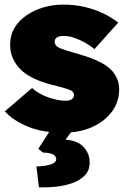

<svg xmlns="http://www.w3.org/2000/svg" viewBox="-20 -566 547 833"><path d="M253 10Q166 10 101.5 -16.5Q37 -43 1 -83L119 -184Q151 -156 192.5 -142.5Q234 -129 262 -129Q272 -129 279.5 -130.5Q287 -132 291.5 -135.5Q296 -139 298.5 -143Q301 -147 301 -153Q301 -168 285 -175Q276 -179 255.5 -185Q235 -191 202 -199Q163 -209 130.5 -224Q98 -239 75 -259Q51 -281 37.5 -309Q24 -337 24 -372Q24 -413 43 -445Q62 -477 95 -499.5Q128 -522 169 -534Q210 -546 253 -546Q302 -546 344.5 -536.5Q387 -527 424.5 -509.5Q462 -492 493 -468L390 -353Q373 -367 350.5 -380Q328 -393 303.5 -401.5Q279 -410 258 -410Q247 -410 239.5 -408.5Q232 -407 227 -403.5Q222 -400 219.5 -395.5Q217 -391 217 -385Q217 -377 222 -370Q227 -363 238 -358Q247 -354 268.5 -347Q290 -340 332 -328Q377 -315 411.5 -298Q446 -281 467 -258Q481 -242 489 -222Q497 -202 497 -179Q497 -124 465.5 -81.5Q434 -39 379 -14.5Q324 10 253 10ZM149 247 138 156Q156 156 176 153Q196 150 210 143Q224 136 224 125Q224 115 216.5 108.5Q209 102 196.5 99Q184 96 167 96L146 80L213 -24H312L264 40Q318 44 343.5 72.5Q369 101 369 139Q369 173 348.5 194.5Q328 216 294.5 228Q261 240 223 244Q185 248 149 247Z"/></svg>

Font: Lexend Deca Black
Style: Regular
Weight: 900
Designer: Bonnie Shaver-Troup, Thomas Jockin
Foundry: Lexend
Version: Version 1.007